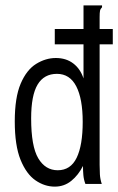

<svg xmlns="http://www.w3.org/2000/svg" viewBox="-20 -685 440 715"><path d="M184 10Q146 10 112 -13.5Q78 -37 56.5 -90Q35 -143 35 -233Q35 -322 57 -373.5Q79 -425 114.5 -447Q150 -469 188 -469Q226 -469 252.5 -449Q279 -429 291 -393V-665H360V-658Q354 -652 352.5 -645Q351 -638 351 -621V-71Q351 -53 352 -35.5Q353 -18 359 0H298Q292 -16 290.5 -32.5Q289 -49 289 -67Q272 -33 245.5 -11.5Q219 10 184 10ZM195 -51Q243 -51 265.5 -97.5Q288 -144 288 -231Q288 -317 264 -363.5Q240 -410 192 -410Q144 -410 120 -370Q96 -330 96 -244Q96 -140 122.5 -95.5Q149 -51 195 -51ZM184 -520V-577H400V-520Z"/></svg>

Font: Inconsolata Condensed
Style: Regular
Weight: 400
Width: 3
Monospace: yes
Designer: Raph Levien, Cyreal, Brenton Simpson
Foundry: Raph Levien, Cyreal, Google
Version: Version 3.000; ttfautohint (v1.8.2.53-6de2)